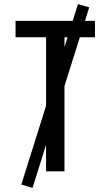

<svg xmlns="http://www.w3.org/2000/svg" viewBox="-20 -837 540 938"><path d="M205 0V-655H56V-735H444V-655H295V0ZM139 81 84 65 361 -817 416 -801 297 -423Z"/></svg>

Font: Iosevka Term Curly Medium
Style: Regular
Weight: 500
Designer: Belleve Invis
Foundry: Belleve Invis
Version: Version 32.3.0